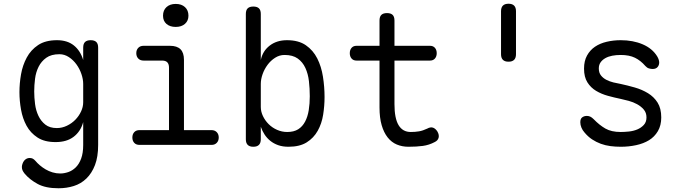

<svg xmlns="http://www.w3.org/2000/svg" viewBox="-20 -775 3640 1027"><path d="M425 -122Q418 -96 405 -76.5Q392 -57 373.5 -43Q355 -29 331 -22Q307 -15 277 -15Q218 -15 180.5 -39.5Q143 -64 122 -102.5Q101 -141 92.5 -188.5Q84 -236 84 -282Q84 -329 92.5 -377.5Q101 -426 123 -467Q145 -508 184 -534Q223 -560 285 -560Q340 -560 375 -532Q410 -504 425 -454V-520Q425 -541 435 -550.5Q445 -560 465 -560Q485 -560 495 -550.5Q505 -541 505 -520V0Q505 64 488 108Q471 152 442 180Q413 208 374.5 220Q336 232 293 232Q224 232 181.5 209Q139 186 112 154Q104 144 100.5 136Q97 128 97 118Q97 111 100 102Q103 93 108 86Q113 79 121 74.5Q129 70 138 70Q148 70 155 73.5Q162 77 170 86Q179 97 193 109Q207 121 224 131Q241 141 261 147Q281 153 302 153Q323 153 345 145.5Q367 138 385 120.5Q403 103 414 73.5Q425 44 425 0ZM284 -90Q312 -90 338 -102.5Q364 -115 383 -134.5Q402 -154 413.5 -178.5Q425 -203 425 -228V-326Q425 -351 415.5 -379Q406 -407 389 -430.5Q372 -454 348.5 -469.5Q325 -485 298 -485Q254 -485 227.5 -466Q201 -447 186.5 -418Q172 -389 167.5 -354Q163 -319 163 -286Q163 -253 167.5 -218.5Q172 -184 185.5 -155.5Q199 -127 222.5 -108.5Q246 -90 284 -90Z M1111 -79Q1129 -79 1139.5 -68Q1150 -57 1150 -39.5Q1150 -22 1139.5 -11Q1129 0 1112 0H726Q708 0 698 -11Q688 -22 688 -39.5Q688 -57 698 -68Q708 -79 726 -79H884V-413Q884 -432 875 -441.5Q866 -451 847 -451H748Q730 -451 719.5 -462Q709 -473 709 -490.5Q709 -508 719.5 -519Q730 -530 748 -530H889Q927 -530 945.5 -511.5Q964 -493 964 -455V-79ZM920 -631Q889 -631 870.5 -647Q852 -663 852 -691Q852 -720 870.5 -737Q889 -754 920 -754Q951 -754 969.5 -737Q988 -720 988 -691Q988 -664 969.5 -647.5Q951 -631 920 -631Z M1335 10Q1315 10 1305 0Q1295 -10 1295 -30V-700Q1295 -721 1305 -730.5Q1315 -740 1335 -740Q1355 -740 1365 -730.5Q1375 -721 1375 -700V-454Q1385 -502 1422.5 -531Q1460 -560 1515 -560Q1577 -560 1616 -533Q1655 -506 1677 -462.5Q1699 -419 1707.5 -364.5Q1716 -310 1716 -256Q1716 -209 1708.5 -161.5Q1701 -114 1679.5 -75.5Q1658 -37 1620.5 -13.5Q1583 10 1523 10Q1492 10 1468 1.5Q1444 -7 1426 -21.5Q1408 -36 1395.5 -55Q1383 -74 1375 -97V-30Q1375 -10 1365 0Q1355 10 1335 10ZM1516 -69Q1552 -69 1575 -83.5Q1598 -98 1612 -124.5Q1626 -151 1631.5 -186Q1637 -221 1637 -260Q1637 -301 1632.5 -340.5Q1628 -380 1613.5 -411.5Q1599 -443 1572.5 -462Q1546 -481 1502 -481Q1475 -481 1451.5 -466Q1428 -451 1411 -428Q1394 -405 1384.5 -378Q1375 -351 1375 -326V-203Q1375 -178 1386.5 -154Q1398 -130 1417 -111Q1436 -92 1462 -80.5Q1488 -69 1516 -69Z M2280 -530Q2297 -530 2306.5 -519Q2316 -508 2316 -490.5Q2316 -473 2306.5 -462Q2297 -451 2280 -451H2090V-218Q2090 -142 2112 -105.5Q2134 -69 2177 -69Q2201 -69 2221.5 -72.5Q2242 -76 2265 -87Q2283 -97 2296.5 -92Q2310 -87 2320 -71Q2330 -53 2326 -38Q2322 -23 2305 -15Q2275 1 2241.5 5.5Q2208 10 2165 10Q2131 10 2102.5 -2Q2074 -14 2053.5 -40Q2033 -66 2021.5 -105.5Q2010 -145 2010 -200V-451H1887Q1870 -451 1860.5 -462Q1851 -473 1851 -490.5Q1851 -508 1860.5 -519Q1870 -530 1887 -530H2010V-665Q2010 -686 2020 -695.5Q2030 -705 2050 -705Q2070 -705 2080 -695.5Q2090 -686 2090 -665V-530Z M2660 -485V-715Q2660 -735 2670 -745Q2680 -755 2700 -755Q2720 -755 2730 -745Q2740 -735 2740 -715V-485Q2740 -465 2730 -455Q2720 -445 2700 -445Q2680 -445 2670 -455Q2660 -465 2660 -485Z M3301 10Q3272 10 3245 6.5Q3218 3 3193.5 -6Q3169 -15 3147 -29.5Q3125 -44 3106 -67Q3096 -78 3090 -92.5Q3084 -107 3084 -121Q3084 -140 3094.5 -147.5Q3105 -155 3119 -155Q3129 -155 3137.5 -151Q3146 -147 3156 -137Q3186 -106 3218 -87.5Q3250 -69 3300 -69Q3320 -69 3344 -71.5Q3368 -74 3388.5 -82.5Q3409 -91 3423.5 -106.5Q3438 -122 3438 -147Q3438 -172 3423.5 -189Q3409 -206 3388 -217.5Q3367 -229 3343 -235.5Q3319 -242 3300 -246Q3266 -253 3231.5 -262.5Q3197 -272 3168.5 -289Q3140 -306 3122 -334.5Q3104 -363 3104 -408Q3104 -449 3120 -478Q3136 -507 3162.5 -525Q3189 -543 3225 -551.5Q3261 -560 3300 -560Q3366 -560 3417.5 -538Q3469 -516 3495 -474Q3501 -464 3503.5 -455.5Q3506 -447 3506 -441Q3506 -426 3497 -416Q3488 -406 3471 -406Q3462 -406 3451.5 -409Q3441 -412 3432 -422Q3407 -451 3376.5 -466Q3346 -481 3300 -481Q3276 -481 3255 -477Q3234 -473 3218 -464Q3202 -455 3192.5 -441.5Q3183 -428 3183 -409Q3183 -386 3194.5 -371.5Q3206 -357 3223.5 -348Q3241 -339 3261.5 -334Q3282 -329 3300 -326Q3337 -318 3375.5 -307Q3414 -296 3446 -276.5Q3478 -257 3497.5 -226Q3517 -195 3517 -147Q3517 -104 3499 -73.5Q3481 -43 3451.5 -25Q3422 -7 3382.5 1.5Q3343 10 3301 10Z"/></svg>

Font: Maple Mono NL Light
Style: Regular
Weight: 300
Monospace: yes
Designer: subframe7536
Version: Version 7.000